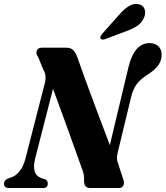

<svg xmlns="http://www.w3.org/2000/svg" viewBox="-44 -938 826 958"><path d="M131 -145.5Q122 -108 128.8 -83.5Q135.5 -59 163 -49L179.5 -44.5Q195 -37 194.5 -22.5Q194.5 0 171 0H0.5Q-24 0 -24 -21.5Q-23.5 -39 -5.5 -46.5L12 -53Q34.5 -59.5 54 -84Q73.5 -108.5 84 -150.5L179.5 -522.5Q190 -563 172 -590.5L146.5 -653Q134.5 -668 139 -684Q143.5 -700 164.5 -700H286Q307.5 -700 319.2 -689.8Q331 -679.5 340 -657.5Q383 -535 424.5 -425Q466 -315 504 -214L597 -603Q626 -723 702.5 -723Q729 -723 745.8 -707.5Q762.5 -692 762.5 -663.5Q762 -635.5 745.8 -612.5Q729.5 -589.5 694 -566.5Q657 -543.5 637.8 -517.5Q618.5 -491.5 608.5 -447L543 -175.5Q539.5 -159.5 539.5 -147.8Q539.5 -136 545.5 -121L571 -43.5Q577.5 -26.5 571.8 -13.2Q566 0 550.5 0H405.5Q374.5 0 375.5 -37Q377 -70.5 363.5 -100.5Q349 -141 326.2 -204.5Q303.5 -268 276.2 -343.5Q249 -419 220.5 -495ZM548 -861.5Q573 -891 597 -906.2Q621 -921.5 645 -917.5Q669.5 -913.5 677 -893.2Q684.5 -873 675.5 -852.5Q665 -825.5 642.2 -810Q619.5 -794.5 587.5 -783L480 -742.5Q473 -740 466.5 -740.5Q460 -741 457.5 -746Q455 -751.5 458 -757.5Q461 -763.5 466.5 -770Z"/></svg>

Font: Fraunces 144pt Soft
Style: Bold Italic
Weight: 700
Italic angle: -16°
Version: Version 1.000;[b76b70a41]